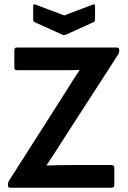

<svg xmlns="http://www.w3.org/2000/svg" viewBox="-20 -877 596 897"><path d="M28 0Q17 0 17 -11V-16Q17 -23 21 -31L290 -453Q305 -477 320 -501Q335 -525 351 -548V-550Q324 -549 295.5 -549Q267 -549 239 -549H59Q47 -549 47 -561V-643Q47 -655 59 -655H525Q537 -655 537 -644V-639Q537 -633 533 -624L267 -212Q250 -185 233 -158.5Q216 -132 198 -106V-104Q229 -105 259.5 -105.5Q290 -106 322 -106H502Q514 -106 514 -94V-12Q514 0 502 0ZM271 -715 143 -773Q135 -776 135 -785V-849Q135 -860 147 -855L280 -805L412 -855Q424 -860 424 -849V-785Q424 -776 416 -773L288 -715Q280 -711 271 -715Z"/></svg>

Font: Sofia Sans
Style: Bold
Weight: 700
Designer: Botio Nikoltchev, Ani Petrova
Foundry: lettersoup
Version: Version 4.100; ttfautohint (v1.8.4.7-5d5b)